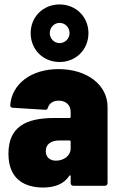

<svg xmlns="http://www.w3.org/2000/svg" viewBox="-20 -836 538 864"><path d="M248 -557C322 -557 378 -613 378 -687C378 -760 322 -816 248 -816C174 -816 118 -760 118 -687C118 -613 174 -557 248 -557ZM248 -733C273 -733 293 -713 293 -687C293 -662 273 -642 248 -642C224 -642 204 -662 204 -687C204 -713 224 -733 248 -733ZM243 -525C121 -525 33 -459 26 -362C26 -355 30 -352 38 -351L183 -342C191 -341 193 -345 196 -352C201 -371 220 -383 244 -383C277 -383 298 -363 298 -332V-310C298 -307 296 -305 293 -305H224C96 -305 18 -265 18 -144C18 -25 96 8 176 8C231 7 269 -10 292 -45C295 -49 298 -47 298 -43V-12C298 -5 303 0 310 0H452C459 0 464 -5 464 -12V-355C464 -454 372 -525 243 -525ZM232 -113C204 -113 186 -129 186 -156C186 -187 209 -204 248 -204H293C296 -204 298 -202 298 -199V-169C298 -134 266 -113 232 -113Z"/></svg>

Font: Barlow Semi Condensed ExtraBold
Style: Regular
Weight: 800
Width: 4
Designer: Jeremy Tribby
Foundry: Tribby Type
Version: Version 1.422;hotconv 1.0.109;makeotfexe 2.5.65596